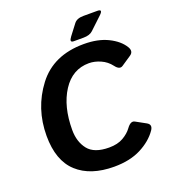

<svg xmlns="http://www.w3.org/2000/svg" viewBox="-157 -988 1000 1120"><g transform="rotate(-20 343.0 -428.0)"><path d="M387.2 -752Q357.9 -752 381.8 -783.2L431.6 -848.6Q449.2 -871.6 490.2 -871.6H576.2Q612.8 -871.6 581.1 -841.8L505.4 -770.5Q485.8 -752 447.3 -752ZM48.8 -287.1Q48.8 -457 147.5 -586.9Q246.1 -716.8 435.5 -716.8Q523.4 -716.8 585 -686.3Q646.5 -655.8 673.8 -610.8Q693.4 -578.6 665.5 -560.1L605 -519.5Q582.5 -504.4 558.1 -537.1Q533.7 -569.3 497.1 -585.4Q460.4 -601.6 425.3 -601.6Q322.3 -601.6 261.7 -507.8Q201.2 -414.1 201.2 -268.6Q201.2 -194.8 239.3 -146.7Q277.3 -98.6 369.6 -98.6Q422.4 -98.6 457.5 -118.9Q492.7 -139.2 512.7 -167Q538.6 -202.6 561.5 -189.9L623.5 -155.8Q653.8 -139.2 632.3 -107.9Q595.2 -54.2 526.4 -18.8Q457.5 16.6 359.4 16.6Q212.9 16.6 130.9 -58.3Q48.8 -133.3 48.8 -287.1Z"/></g></svg>

Font: Istok
Style: Bold Italic
Weight: 700
Italic angle: -13°
Designer: Andrey V. Panov
Foundry: Andrey V. Panov
Version: Version 1.0.3